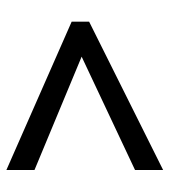

<svg xmlns="http://www.w3.org/2000/svg" viewBox="16 -670 542 615"><g transform="rotate(90 287.5 -362.0)"><path d="M524 -111 49 -320V-376L524 -613V-523L161 -352L524 -201Z"/></g></svg>

Font: Noto Sans Meetei Mayek Medium
Style: Regular
Weight: 500
Designer: Monotype Design Team and Neelakash Kshetrimayum
Foundry: Monotype Imaging Inc.
Version: Version 2.002; ttfautohint (v1.8.4.7-5d5b)